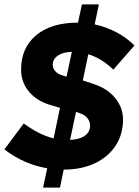

<svg xmlns="http://www.w3.org/2000/svg" viewBox="-24 -788 632 874"><path d="M172 66 191 -22Q84 -40 -4 -108L84 -226Q123 -198 155.5 -182Q188 -166 220 -158L249 -297L202 -311Q141 -330 106.5 -372.5Q72 -415 72 -471Q72 -571 141 -628Q210 -685 331 -685L349 -768H426L407 -677Q458 -666 505 -641.5Q552 -617 588 -581L492 -471Q465 -497 436.5 -514.5Q408 -532 378 -541L353 -422L404 -405Q465 -385 500.5 -341.5Q536 -298 536 -244Q536 -176 502 -124.5Q468 -73 407.5 -44.5Q347 -16 266 -16L249 66ZM279 -439 303 -552Q263 -551 239.5 -535Q216 -519 216 -493Q216 -477 227.5 -464Q239 -451 260 -445ZM295 -151Q325 -153 345 -161Q365 -169 375.5 -183Q386 -197 386 -216Q386 -235 374 -250Q362 -265 341 -272L322 -279Z"/></svg>

Font: Red Hat Text VF
Style: Italic
Weight: 300
Italic angle: -12°
Designer: Pentagram, MCKL
Foundry: Pentagram, MCKL
Version: Version 1.023